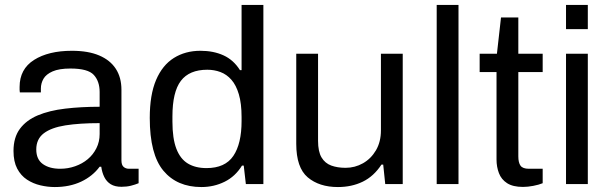

<svg xmlns="http://www.w3.org/2000/svg" viewBox="-20 -743 2461 775"><path d="M200.9 12Q172.5 12 143.1 5.1Q113.6 -1.8 89 -17.9Q64.3 -34.1 49.4 -62.4Q34.5 -90.8 34.5 -133.7Q34.5 -188.2 60.3 -223Q86.1 -257.8 132.6 -277.4Q179.1 -296.9 243.1 -304.5Q307 -312.1 382.2 -312.1V-371.6Q382.2 -414.8 358.6 -440.6Q335 -466.4 264.4 -466.4Q218.6 -466.4 192.3 -454.8Q166.1 -443.3 155.5 -425Q145 -406.7 145 -385.4V-370H60.1Q59.1 -375 59.1 -380Q59.1 -385 59.1 -392Q59.1 -464.1 117.4 -501.1Q175.7 -538 270.2 -538Q336.3 -538 380.5 -519.1Q424.7 -500.3 447.4 -465.4Q470.2 -430.4 470.2 -380.6V-95.9Q470.2 -76.9 478.9 -69.4Q487.6 -61.8 500.6 -61.8H539.5V-3.5Q525.8 2.3 508.7 6.6Q491.5 11 470.4 11Q443.9 11 427.1 0.7Q410.3 -9.7 401.1 -28.2Q391.9 -46.7 388.7 -70.1H382.2Q353.9 -31.7 307.5 -9.8Q261.1 12 200.9 12ZM222.8 -61.8Q254.6 -61.8 283.4 -72Q312.2 -82.1 334.1 -100.4Q356 -118.7 369.1 -144.7Q382.2 -170.7 382.2 -201.8V-246Q301.5 -246 244.2 -237Q186.9 -227.9 156.6 -204.8Q126.4 -181.6 126.4 -139.7Q126.4 -99.8 153 -80.8Q179.6 -61.8 222.8 -61.8Z M793 12Q694.6 12 639.5 -54Q584.5 -120 584.5 -266.8Q584.5 -360.4 610 -420.2Q635.5 -480 681.8 -509Q728 -538 789.2 -538Q841.8 -538 882.3 -519.5Q922.8 -501 948.6 -459.9H955.1V-723H1043.1V0H972.4L963.8 -74.6H956.8Q929.9 -30.8 886.7 -9.4Q843.5 12 793 12ZM813.5 -64.5Q888.5 -64.5 921.8 -113.6Q955.1 -162.8 955.1 -254.5V-270.8Q955.1 -325.4 944.1 -362.4Q933.2 -399.3 914.1 -421Q895.1 -442.7 870 -452.1Q845 -461.5 816.8 -461.5Q744.2 -461.5 710.1 -416.7Q676 -371.8 676 -273.1V-251.8Q676 -183.9 691.9 -142.6Q707.7 -101.4 738.4 -82.9Q769 -64.5 813.5 -64.5Z M1344 12Q1268.5 12 1222.1 -27.2Q1175.8 -66.4 1175.8 -162.7V-526H1263.8V-174.6Q1263.8 -131.2 1277.8 -107.6Q1291.8 -84.1 1317 -74.8Q1342.2 -65.6 1374.9 -65.6Q1412.5 -65.6 1445 -83.9Q1477.5 -102.2 1497.6 -136.4Q1517.6 -170.7 1517.6 -216.8V-526H1605.6V0H1535L1526.8 -78.7H1519.8Q1488.7 -31.2 1444.1 -9.6Q1399.6 12 1344 12Z M1742.7 0V-723H1830.7V0Z M2091.1 11.5Q2050.3 11.5 2026.9 -3.6Q2003.5 -18.7 1993.9 -44.2Q1984.2 -69.6 1984.2 -98.9V-452.2H1916.1V-526H1985.8L2002.3 -672.5H2072.2V-526H2170.5V-452.2H2072.2V-111.8Q2072.2 -86.6 2081.1 -74.2Q2090.1 -61.8 2114.8 -61.8H2170.5V-3.5Q2155.1 2.9 2132.6 7.2Q2110.2 11.5 2091.1 11.5Z M2264.7 -625.4V-723H2352.7V-625.4ZM2264.7 0V-526H2352.7V0Z"/></svg>

Font: Archivo Variable SemiBold
Style: Regular
Weight: 600
Designer: Hector Gatti
Foundry: Omnibus-Type
Version: Version 2.001